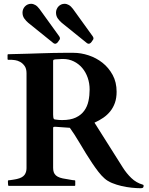

<svg xmlns="http://www.w3.org/2000/svg" viewBox="-20 -972 777 1004"><path d="M21.5 -25.4Q21.5 -25.9 22 -27.6Q22.5 -29.3 25.4 -29.3Q28.3 -29.3 34.7 -30.3Q41 -31.2 47.9 -32.2Q54.7 -33.2 60.5 -34.4Q66.4 -35.6 68.8 -36.1Q96.7 -42.5 107.7 -56.9Q118.7 -71.3 118.7 -92.8V-588.9Q118.7 -613.3 108.4 -627.4Q98.1 -641.6 84.7 -648.7Q71.3 -655.8 58.8 -657.5Q46.4 -659.2 42 -659.2H23.4Q21 -659.2 20.3 -660.6Q19.5 -662.1 19.5 -663.1V-684.6Q19.5 -685.5 20 -686.8Q20.5 -688 23.4 -688.5Q23.9 -688.5 25.6 -688.5Q27.3 -688.5 32.7 -688.7Q38.1 -689 48.3 -689.2Q58.6 -689.5 77.1 -689.9Q104 -690.4 134.5 -691.4Q165 -692.4 196.3 -693.4Q227.5 -694.3 258.1 -695.1Q288.6 -695.8 315.4 -695.8H364.7Q403.3 -695.8 443.4 -682.6Q483.4 -669.4 515.9 -643.8Q548.3 -618.2 569.1 -580.1Q589.8 -542 589.8 -492.2Q589.8 -460 581.1 -434.8Q572.3 -409.7 556.9 -390.4Q541.5 -371.1 520.3 -356.4Q499 -341.8 474.1 -330.6L622.1 -96.2Q641.1 -65.9 666.5 -41.3Q691.9 -16.6 725.6 -6.8Q729.5 -5.9 730.2 -4.2Q731 -2.4 731 0Q731 7.3 727.1 9.8Q723.1 12.2 714.8 12.2Q694.3 12.2 668.2 9.5Q642.1 6.8 615.7 0.7Q589.4 -5.4 565.7 -15.1Q542 -24.9 525.9 -39.6Q510.3 -53.2 494.1 -74.2Q478 -95.2 461.7 -119.4Q445.3 -143.6 429.4 -169.7Q413.6 -195.8 398.7 -220.7Q383.8 -245.6 370.1 -267.1Q356.4 -288.6 345.2 -303.7L269 -309.1Q268.6 -309.1 265.1 -309.1Q261.7 -309.1 260.3 -308.1Q258.8 -307.1 258.3 -306.2Q257.8 -305.2 257.8 -302.2V-94.2Q257.8 -81.1 261.2 -71.3Q264.6 -61.5 272.7 -54.4Q280.8 -47.4 293.7 -43Q306.6 -38.6 325.2 -36.1Q328.1 -35.6 333.7 -34.7Q339.4 -33.7 345.9 -32.5Q352.5 -31.2 358.9 -30.3Q365.2 -29.3 369.6 -29.3Q372.6 -29.3 373 -27.8Q373.5 -26.4 373.5 -25.4V-3.9Q373.5 -2.9 372.8 -1.5Q372.1 0 369.6 0H25.4Q22.9 0 22.2 -6.8Q21.5 -13.7 21.5 -19.5ZM258.8 -357.9Q259.3 -354 261 -350.8Q262.7 -347.7 268.1 -347.2Q272.5 -346.7 281.2 -345.5Q290 -344.2 305.7 -344.2Q348.6 -344.2 376.5 -357.4Q404.3 -370.6 420.4 -392.8Q436.5 -415 442.6 -443.8Q448.7 -472.7 448.7 -503.9Q448.7 -536.6 438.5 -565.9Q428.2 -595.2 409.9 -616.7Q391.6 -638.2 366 -650.9Q340.3 -663.6 309.6 -663.6Q302.7 -663.6 298.8 -663.3Q294.9 -663.1 291.3 -662.8Q287.6 -662.6 283 -662.4Q278.3 -662.1 270 -661.6Q267.1 -661.6 262.5 -660.4Q257.8 -659.2 257.8 -653.8V-372.6ZM282.7 -752Q280.3 -748.5 276.1 -745.8Q272 -743.2 269 -743.2Q263.7 -743.2 259.3 -746.6L127.9 -852.5Q116.7 -861.8 107.2 -875Q97.7 -888.2 97.7 -906.2Q97.7 -915.5 101.1 -923.8Q104.5 -932.1 110.6 -938.5Q116.7 -944.8 124.8 -948.5Q132.8 -952.1 142.6 -952.1Q153.8 -952.1 165 -945.6Q176.3 -939 187 -924.3L289.6 -782.2Q292 -778.8 292.7 -776.1Q293.5 -773.4 293.5 -770Q293.5 -768.6 292 -765.4Q290.5 -762.2 282.7 -752ZM458 -752Q455.6 -748.5 451.4 -745.8Q447.3 -743.2 444.3 -743.2Q439 -743.2 434.6 -746.6L303.2 -852.5Q292 -861.8 282.5 -875Q272.9 -888.2 272.9 -906.2Q272.9 -915.5 276.4 -923.8Q279.8 -932.1 285.9 -938.5Q292 -944.8 300 -948.5Q308.1 -952.1 317.9 -952.1Q329.1 -952.1 340.3 -945.6Q351.6 -939 362.3 -924.3L464.8 -782.2Q467.3 -778.8 468 -776.1Q468.8 -773.4 468.8 -770Q468.8 -768.6 467.3 -765.4Q465.8 -762.2 458 -752Z"/></svg>

Font: Cardo
Style: Bold
Weight: 700
Designer: David J. Perry
Foundry: David J. Perry
Version: Version 1.0011